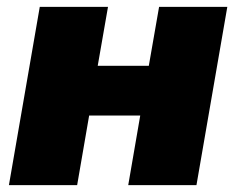

<svg xmlns="http://www.w3.org/2000/svg" viewBox="-20 -540 689 560"><path d="M444 -520 414 -348H265L295 -520H96L6 0H205L240 -203H389L354 0H553L643 -520Z"/></svg>

Font: Fixel Display Black
Style: Italic
Weight: 900
Italic angle: -10°
Designer: AlfaBravo + MacPaw
Foundry: Kyrylo Tkachov, Marchela Mozhyna, Serhii Makarenko, Maria Weinstein, Zakhar Kryvoshyya
Version: Version 1.210;Glyphs 3.2 (3217)